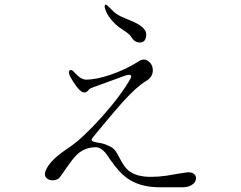

<svg xmlns="http://www.w3.org/2000/svg" viewBox="-20 -788 1040 829"><path d="M433.6 -767.6 431.6 -758.8Q435.5 -739.3 449.2 -717.8Q461.9 -699.2 479.5 -682.6Q484.4 -677.7 492.2 -671.9Q498 -668 507.8 -661.1Q524.4 -650.4 530.3 -645.5Q542 -636.7 547.9 -627Q561.5 -603.5 585.9 -604.5Q611.3 -606.4 611.3 -639.6Q611.3 -661.1 581.1 -680.7Q564.5 -691.4 520.5 -709L498 -718.8Q487.3 -724.6 475.6 -733.4Q469.7 -739.3 457 -751Q447.3 -760.7 443.4 -764.6Q436.5 -769.5 433.6 -767.6ZM281.2 -484.4Q269.5 -475.6 295.9 -435.5Q321.3 -395.5 337.9 -389.6Q346.7 -387.7 351.6 -389.6Q354.5 -391.6 360.4 -396.5Q363.3 -401.4 366.2 -403.3Q371.1 -407.2 377 -409.2L521.5 -461.9Q536.1 -466.8 543 -463.9Q548.8 -460 544.9 -451.2Q504.9 -378.9 418.9 -282.2Q335.9 -190.4 281.2 -153.3Q237.3 -124 215.8 -103.5Q190.4 -80.1 178.7 -54.7Q170.9 -38.1 175.8 -26.4Q180.7 -16.6 193.4 -11.7Q205.1 -7.8 217.8 -10.7Q231.4 -13.7 237.3 -21.5Q244.1 -31.2 252.9 -43Q258.8 -50.8 268.6 -65.4Q298.8 -109.4 318.4 -126Q350.6 -152.3 393.6 -152.3Q411.1 -152.3 426.8 -136.7Q437.5 -127.9 456.1 -98.6Q494.1 -43.9 526.4 -20.5Q582 20.5 668.9 20.5H768.6Q793.9 20.5 810.5 8.8Q825.2 -1 826.2 -15.6Q828.1 -29.3 816.4 -38.1Q803.7 -46.9 782.2 -43L750 -38.1Q718.8 -32.2 698.2 -29.3Q664.1 -24.4 629.9 -24.4Q569.3 -24.4 536.1 -50.8Q516.6 -65.4 497.1 -104.5Q485.4 -127 478.5 -136.7Q465.8 -152.3 449.2 -158.2Q436.5 -165 420.9 -168.9Q413.1 -170.9 398.4 -172.9Q382.8 -175.8 378.9 -178.7Q373 -181.6 377.9 -190.4L391.6 -208Q474.6 -308.6 510.7 -348.6Q572.3 -416 611.3 -438.5Q630.9 -450.2 637.7 -468.8Q642.6 -486.3 636.7 -502.9Q629.9 -519.5 615.2 -527.3Q600.6 -535.2 584 -526.4Q525.4 -488.3 456.1 -464.8Q391.6 -443.4 349.6 -444.3Q336.9 -445.3 324.2 -454.1Q317.4 -459 305.7 -470.7Q296.9 -480.5 293 -483.4Q286.1 -487.3 281.2 -484.4Z"/></svg>

Font: Batang
Style: Regular
Weight: 400
Version: Version 2.21